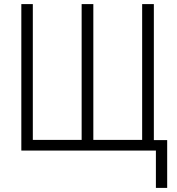

<svg xmlns="http://www.w3.org/2000/svg" viewBox="-20 -734 862 936"><path d="M795 -51H730V-714H673V-52H435V-714H378V-52H140V-714H84V0H740V182H795Z"/></svg>

Font: Noto Sans Display SemiCondensed Light
Style: Regular
Weight: 300
Width: 4
Designer: Monotype Design Team
Foundry: Monotype Imaging Inc.
Version: Version 1.900